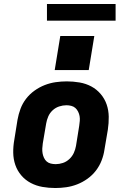

<svg xmlns="http://www.w3.org/2000/svg" viewBox="-20 -937 640 965"><path d="M258 8Q225 8 193.5 2.5Q162 -3 134.5 -17.5Q107 -32 87 -55.5Q67 -79 57 -108Q47 -137 46.5 -169.5Q46 -202 52 -235L68 -335Q73 -363 83 -390Q93 -417 111 -440.5Q129 -464 153.5 -481.5Q178 -499 205 -509.5Q232 -520 260 -524Q288 -528 316 -528Q348 -528 380 -522.5Q412 -517 439 -502.5Q466 -488 486 -464.5Q506 -441 516 -412Q526 -383 526.5 -350.5Q527 -318 522 -285L505 -185Q501 -157 490.5 -130Q480 -103 462 -79.5Q444 -56 419.5 -38.5Q395 -21 368 -10.5Q341 0 313 4Q285 8 258 8ZM260 -112Q278 -112 296 -118Q314 -124 328.5 -137.5Q343 -151 351 -168.5Q359 -186 362 -204L378 -304Q380 -317 381 -329.5Q382 -342 380 -353.5Q378 -365 372.5 -376Q367 -387 358.5 -394.5Q350 -402 338 -405Q326 -408 314 -408Q296 -408 277.5 -402Q259 -396 244.5 -382.5Q230 -369 222.5 -351.5Q215 -334 212 -316L195 -216Q193 -203 192.5 -190.5Q192 -178 194 -166.5Q196 -155 201 -144Q206 -133 214.5 -125.5Q223 -118 235 -115Q247 -112 260 -112ZM255 -585 283 -756H454L426 -585ZM216 -833V-917H561V-833Z"/></svg>

Font: Iosevka SS04 Heavy Extended
Style: Italic
Weight: 900
Width: 7
Italic angle: -9°
Monospace: yes
Designer: Belleve Invis
Foundry: Belleve Invis
Version: Version 19.0.0; ttfautohint (v1.8.4)